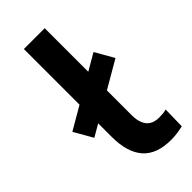

<svg xmlns="http://www.w3.org/2000/svg" viewBox="-267 -755 815 815"><g transform="rotate(-45 140.5 -347.5)"><path d="M235 10Q148 10 106.5 -37.5Q65 -85 65 -177V-705H190V-183Q190 -154 198.5 -133.5Q207 -113 224 -103Q241 -93 266 -93Q277 -93 288 -94Q299 -95 309 -98L307 1Q289 5 271.5 7.5Q254 10 235 10ZM10 -227 -38 -311 265 -487 313 -403Z"/></g></svg>

Font: Nunito Sans 12pt ExtraLight
Style: Regular
Weight: 200
Designer: Vernon Adams
Foundry: Vernon Adams
Version: Version 3.101;gftools[0.9.27]